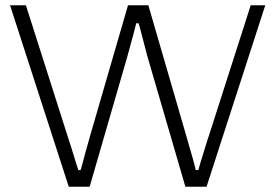

<svg xmlns="http://www.w3.org/2000/svg" viewBox="-20 -706 1040 726"><path d="M240 0 18 -686H78L236 -190Q241 -176 248 -153Q255 -130 262.5 -106Q270 -82 276 -63H285Q289 -77 293.5 -93.5Q298 -110 302.5 -127.5Q307 -145 312 -161.5Q317 -178 320 -190L464 -686H541L685 -190Q689 -176 695.5 -153.5Q702 -131 709 -106.5Q716 -82 720 -63H730Q734 -77 739 -94.5Q744 -112 750 -130Q756 -148 760.5 -164Q765 -180 769 -190L928 -686H983L761 0H681L537 -494Q534 -507 528 -528.5Q522 -550 516 -574.5Q510 -599 504 -618H495Q491 -600 484.5 -576.5Q478 -553 472 -531Q466 -509 462 -494L319 0Z"/></svg>

Font: Archivo SemiExpanded Thin
Style: Regular
Weight: 250
Width: 6
Designer: Hector Gatti
Foundry: Omnibus-Type
Version: Version 2.001